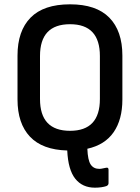

<svg xmlns="http://www.w3.org/2000/svg" viewBox="-20 -686 647 888"><path d="M419 182Q361 182 328 140.5Q295 99 291 10Q176 7 118.5 -54Q61 -115 61 -226V-429Q61 -543 121.5 -604.5Q182 -666 304 -666Q425 -666 485.5 -604.5Q546 -543 546 -429V-226Q546 -133 505.5 -74.5Q465 -16 384 2Q386 55 399.5 75Q413 95 439 95Q447 95 455 93Q463 91 470 90Q482 87 482 99V161Q482 171 471 175Q462 178 448.5 180Q435 182 419 182ZM304 -81Q442 -81 442 -228V-427Q442 -574 304 -574Q165 -574 165 -427V-228Q165 -81 304 -81Z"/></svg>

Font: Sofia Sans Extra Cond
Style: Bold
Weight: 700
Width: 1
Designer: Botio Nikoltchev, Ani Petrova
Foundry: lettersoup
Version: Version 4.100; ttfautohint (v1.8.3)